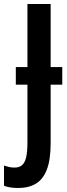

<svg xmlns="http://www.w3.org/2000/svg" viewBox="-72 -734 337 959"><path d="M18 205Q0 205 -18 202.5Q-36 200 -52 194V93Q-40 97 -27 100Q-14 103 1 103Q24 103 38 91Q52 79 58.5 52Q65 25 65 -22V-311H7V-399H65V-714H181V-399H239V-311H181V-20Q181 64 162 113Q143 162 107 183.5Q71 205 18 205Z"/></svg>

Font: Noto Sans Display ExtraCondensed SemiBold
Style: Regular
Weight: 600
Width: 2
Designer: Monotype Design Team
Foundry: Monotype Imaging Inc.
Version: Version 2.003